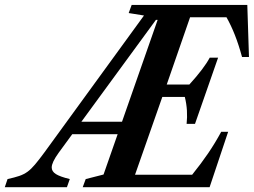

<svg xmlns="http://www.w3.org/2000/svg" viewBox="-126 -782 1060 802"><path d="M508 -712 411.5 -727.5 424 -761.5H907L914 -544H885Q871 -595.5 855 -636Q839 -676.5 820 -710H668L570.5 -429H665Q726 -496 750 -541H785L688.5 -264.5H653.5Q656.5 -292 654.8 -320.5Q653 -349 646 -377H552L438 -52H676.5Q714.5 -99 744 -142.5Q773.5 -186 798 -231.5H827L749.5 0H219.5L232 -34L306.5 -53L532.5 -699H508ZM411 -221.5H143L162 -273.5H430ZM544 -724.5 119.5 -144.5Q104 -123 97 -108Q90 -93 90 -82.5Q90 -66 107.2 -55Q124.5 -44 165.5 -34L153.5 0H-106L-94.5 -34Q-65 -40.5 -45.8 -47Q-26.5 -53.5 -11.2 -64.5Q4 -75.5 20.2 -94.8Q36.5 -114 60 -146L497.5 -747.5Z"/></svg>

Font: Libre Caslon Condensed
Style: Italic
Weight: 400
Italic angle: -22.583°
Designer: Pablo Impallari, Rodrigo Fuenzalida, Katja Schimmel, Ertekin Erdin
Foundry: Pablo Impallari, Rodrigo Fuenzalida
Version: Version 2.000;gftools[0.9.33]